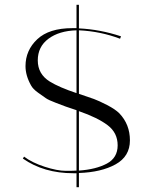

<svg xmlns="http://www.w3.org/2000/svg" viewBox="-20 -719 623 798"><path d="M308 59H298V1H285Q162 1 75 -60L80 -68Q113 -43 165.5 -26Q218 -9 253 -9Q288 -9 298 -10V-261Q264 -272 253.5 -276Q243 -280 212.5 -291.5Q182 -303 170.5 -311Q159 -319 138 -334Q117 -349 109 -364Q86 -405 86 -444Q86 -510 135 -556Q184 -602 281 -602H298V-699H308V-601Q395 -597 483 -568L479 -558Q397 -589 308 -593V-329Q350 -315 370.5 -307.5Q391 -300 425 -282.5Q459 -265 476 -248Q520 -202 520 -135.5Q520 -69 460.5 -36Q401 -3 308 0ZM187 -380Q226 -356 298 -332V-593Q226 -591 181.5 -558Q137 -525 137 -468Q137 -411 187 -380ZM308 -257V-10Q379 -15 424 -39Q469 -63 469 -115Q469 -167 427.5 -198.5Q386 -230 308 -257Z"/></svg>

Font: Italiana
Style: Regular
Weight: 400
Designer: Santiago Orozco
Foundry: Santiago Orozco
Version: Version 001.001